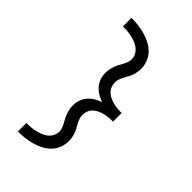

<svg xmlns="http://www.w3.org/2000/svg" viewBox="-289 -929 1178 1178"><g transform="rotate(45 300.0 -340.0)"><path d="M115 153V79Q135 79 154 77.5Q173 76 192 71.5Q211 67 229 60Q247 53 262 41Q277 29 286.5 11.5Q296 -6 296 -25Q296 -41 290.5 -55.5Q285 -70 277.5 -83.5Q270 -97 263 -110.5Q256 -124 251 -138.5Q246 -153 243 -168.5Q240 -184 240 -199Q240 -223 248 -246.5Q256 -270 272 -288.5Q288 -307 309 -319.5Q330 -332 353 -340Q330 -348 309 -360.5Q288 -373 272 -391.5Q256 -410 248 -433.5Q240 -457 240 -481Q240 -496 243 -511.5Q246 -527 251 -541.5Q256 -556 263 -569.5Q270 -583 277.5 -596.5Q285 -610 290.5 -624.5Q296 -639 296 -655Q296 -674 286.5 -691.5Q277 -709 262 -721Q247 -733 229 -740Q211 -747 192 -751.5Q173 -756 154 -757.5Q135 -759 115 -759V-833Q145 -833 174.5 -829.5Q204 -826 232.5 -818Q261 -810 287.5 -796.5Q314 -783 335 -762Q356 -741 367 -712.5Q378 -684 378 -655Q378 -639 375.5 -624Q373 -609 368 -594.5Q363 -580 355.5 -566.5Q348 -553 340.5 -539.5Q333 -526 328 -511Q323 -496 323 -481Q323 -463 329.5 -446Q336 -429 349.5 -416.5Q363 -404 379.5 -396.5Q396 -389 413.5 -384.5Q431 -380 449 -378.5Q467 -377 485 -377V-358V-303Q467 -303 449 -301.5Q431 -300 413.5 -295.5Q396 -291 379.5 -283.5Q363 -276 349.5 -263.5Q336 -251 329.5 -234Q323 -217 323 -199Q323 -184 328 -169Q333 -154 340.5 -140.5Q348 -127 355.5 -113.5Q363 -100 368 -85.5Q373 -71 375.5 -56Q378 -41 378 -25Q378 4 367 32.5Q356 61 335 82Q314 103 287.5 116.5Q261 130 232.5 138Q204 146 174.5 149.5Q145 153 115 153Z"/></g></svg>

Font: Iosevka Slab Extended
Style: Regular
Weight: 400
Width: 7
Monospace: yes
Designer: Belleve Invis
Foundry: Belleve Invis
Version: Version 11.1.1; ttfautohint (v1.8.3)